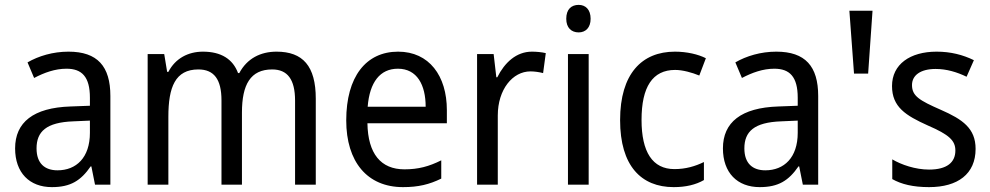

<svg xmlns="http://www.w3.org/2000/svg" viewBox="-20 -758 4065 788"><path d="M261 -546C197 -546 138 -528 93 -502L120 -438C162 -460 206 -476 253 -476C316 -476 349 -443 349 -357V-324L269 -321C117 -316 42 -256 42 -149C42 -49 101 10 193 10C270 10 312 -17 352 -75H355L370 0H433V-364C433 -486 380 -546 261 -546ZM281 -260 349 -263V-213C349 -111 293 -59 216 -59C164 -59 130 -87 130 -149C130 -218 170 -256 281 -260Z M1115 -546C1049 -546 994 -518 962 -458H957C936 -515 888 -546 813 -546C753 -546 700 -519 671 -463H666L654 -536H586V0H671V-279C671 -400 699 -473 794 -473C858 -473 889 -433 889 -346V0H973V-296C973 -411 1008 -473 1097 -473C1160 -473 1191 -432 1191 -345V0H1276V-353C1276 -487 1223 -546 1115 -546Z M1614 -546C1482 -546 1401 -443 1401 -264C1401 -94 1487 10 1634 10C1697 10 1742 -1 1791 -25V-100C1741 -75 1697 -63 1640 -63C1543 -63 1490 -127 1488 -252H1814V-306C1814 -447 1741 -546 1614 -546ZM1613 -476C1692 -476 1727 -409 1727 -320H1489C1497 -421 1540 -476 1613 -476Z M2163 -546C2099 -546 2051 -501 2021 -441H2017L2006 -536H1938V0H2023V-284C2023 -391 2084 -465 2157 -465C2174 -465 2194 -462 2209 -458L2220 -540C2203 -544 2182 -546 2163 -546Z M2355 -738C2325 -738 2304 -720 2304 -681C2304 -644 2325 -625 2355 -625C2383 -625 2404 -644 2404 -681C2404 -719 2383 -738 2355 -738ZM2396 -536H2311V0H2396Z M2745 10C2795 10 2836 0 2869 -19V-93C2834 -76 2795 -64 2748 -64C2658 -64 2613 -134 2613 -266C2613 -401 2658 -471 2751 -471C2782 -471 2821 -460 2850 -448L2877 -519C2846 -535 2799 -546 2750 -546C2614 -546 2525 -455 2525 -265C2525 -78 2611 10 2745 10Z M3166 -546C3102 -546 3043 -528 2998 -502L3025 -438C3067 -460 3111 -476 3158 -476C3221 -476 3254 -443 3254 -357V-324L3174 -321C3022 -316 2947 -256 2947 -149C2947 -49 3006 10 3098 10C3175 10 3217 -17 3257 -75H3260L3275 0H3338V-364C3338 -486 3285 -546 3166 -546ZM3186 -260 3254 -263V-213C3254 -111 3198 -59 3121 -59C3069 -59 3035 -87 3035 -149C3035 -218 3075 -256 3186 -260Z M3561 -714H3466L3485 -456H3543Z M3984 -147C3984 -231 3931 -268 3842 -307C3753 -346 3723 -364 3723 -409C3723 -449 3758 -475 3820 -475C3865 -475 3908 -462 3947 -443L3977 -511C3932 -533 3882 -546 3824 -546C3715 -546 3641 -494 3641 -405C3641 -319 3697 -284 3788 -243C3876 -205 3901 -181 3901 -140C3901 -92 3867 -62 3793 -62C3737 -62 3679 -82 3642 -104V-23C3679 -2 3727 10 3793 10C3911 10 3984 -44 3984 -147Z"/></svg>

Font: Noto Sans Arabic SemCond
Style: Regular
Weight: 400
Width: 4
Designer: Monotype Design Team, Nadine Chahine, Nizar Qandah and Khaled Hosny
Foundry: Monotype Imaging Inc.
Version: Version 2.012